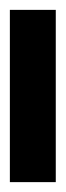

<svg xmlns="http://www.w3.org/2000/svg" viewBox="108 -129 133 389"><g transform="rotate(90 174.5 65.5)"><path d="M0 112V19H349V112Z"/></g></svg>

Font: Bricolage Grotesque 10pt Condensed Medium
Style: Regular
Weight: 500
Width: 3
Designer: Mathieu Triay
Foundry: Atelier Triay
Version: Version 1.000; ttfautohint (v1.8.4.7-5d5b);gftools[0.9.32]